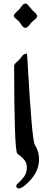

<svg xmlns="http://www.w3.org/2000/svg" viewBox="-20 -433 302 1102"><path d="M59 -342Q59 -352 90 -379Q94 -383 100 -392Q106 -401 112.5 -407Q119 -413 128 -413Q136 -413 165 -375Q168 -372 175.5 -365.5Q183 -359 188 -352.5Q193 -346 193 -340Q193 -336 190 -331.5Q187 -327 183.5 -324Q180 -321 173 -315Q166 -309 163 -306Q159 -303 152 -293.5Q145 -284 138.5 -278.5Q132 -273 125 -273Q118 -273 111.5 -279.5Q105 -286 99 -296Q93 -306 90 -309Q86 -313 79.5 -318.5Q73 -324 69 -327.5Q65 -331 62 -335Q59 -339 59 -342ZM61 -54Q61 -60 65 -65.5Q69 -71 79.5 -80.5Q90 -90 93 -93Q96 -96 103 -106Q110 -116 117 -120.5Q124 -125 134 -125Q136 -125 143 2.5Q150 130 160.5 257.5Q171 385 180.5 399Q190 413 197 435Q204 457 204 481Q204 544 158 596.5Q112 649 85 649Q82 649 77.5 644.5Q73 640 73 634Q73 627 88 614.5Q103 602 118.5 580.5Q134 559 134 529Q134 503 121 486.5Q108 470 79 448Q62 430 61 -54Z"/></svg>

Font: OFL Sorts Mill Goudy TT
Style: Regular
Weight: 500
Version: Version 003.000